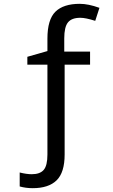

<svg xmlns="http://www.w3.org/2000/svg" viewBox="-20 -744 592 1004"><path d="M397 -724Q442 -724 500 -703L478 -635Q428 -651 400 -651Q355 -651 335.5 -627Q316 -603 316 -543V-474H451V-406H318V64Q318 158 276 199Q234 240 151 240Q115 240 83 231V158Q119 167 146 167Q189 167 208.5 144.5Q228 122 228 64V-406H123V-447L228 -477V-542Q228 -642 270 -683Q312 -724 397 -724Z"/></svg>

Font: Advent Sans Logo
Style: Regular
Weight: 400
Designer: Types & Symbols
Foundry: Types & Symbols
Version: Version 1.002